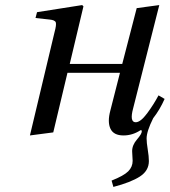

<svg xmlns="http://www.w3.org/2000/svg" viewBox="-20 -522 669 757"><path d="M98 12 195 -395Q203 -424 200 -433.5Q197 -443 175 -445L120 -451L126 -474L304 -502L309 -497L255 -270H462L519 -490L608 -502L505 -95Q490 -40 515 -40Q534 -40 560 -75Q586 -110 605 -146L629 -132Q610 -89 584 -56Q558 -4 558 24Q558 40 562.5 67.5Q567 95 567 113Q567 151 531.5 174Q496 197 427 215L420 190Q468 171 485.5 153.5Q503 136 503 112Q503 107 502 93.5Q501 80 501 74Q501 50 520 28Q539 6 539 -4Q539 -11 533 -8Q502 12 467 12Q428 12 415.5 -14.5Q403 -41 415 -86L453 -235H246L190 0Z"/></svg>

Font: Heuristica
Style: Italic
Weight: 400
Italic angle: -13°
Version: Version 1.0.2